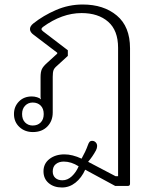

<svg xmlns="http://www.w3.org/2000/svg" viewBox="-20 -578 677 852"><path d="M173 182Q173 148 199.5 127.5Q226 107 266 107Q301 107 342 126Q360 94 370 66Q373 57 377 52Q381 47 389 47Q398 47 404.5 53.5Q411 60 411 70Q411 79 406 89Q391 117 371 140L493 204H504V-366Q504 -443 460 -481.5Q416 -520 342 -520Q255 -520 170 -458Q164 -453 164 -448Q164 -445 171 -439L281 -355V-330L233 -286Q221 -276 217.5 -266.5Q214 -257 214 -237V-79Q214 -41 190 -16.5Q166 8 126 8Q90 8 66 -14.5Q42 -37 42 -72Q42 -105 64 -127.5Q86 -150 121 -150Q133 -150 144.5 -146.5Q156 -143 162 -137Q160 -143 160 -148V-236Q160 -259 166 -271.5Q172 -284 189 -299L234 -340V-344L130 -423Q113 -435 113 -449Q113 -462 128 -474Q172 -509 228.5 -533.5Q285 -558 347 -558Q440 -558 498.5 -509Q557 -460 557 -364V237Q557 247 548 247H491L358 175Q342 211 315 232.5Q288 254 255 254Q219 254 196 234.5Q173 215 173 182ZM174 -72Q174 -96 160.5 -109.5Q147 -123 125 -123Q105 -123 91.5 -109Q78 -95 78 -72Q78 -48 91.5 -34.5Q105 -21 125 -21Q147 -21 160.5 -34.5Q174 -48 174 -72ZM329 160Q296 139 263 139Q242 139 228 150Q214 161 214 183Q214 201 225.5 211.5Q237 222 257 222Q280 222 299 204Q318 186 329 160Z"/></svg>

Font: Maitree Light
Style: Regular
Weight: 300
Designer: CadsonDemak Team
Foundry: CadsonDemak
Version: Version 1.001